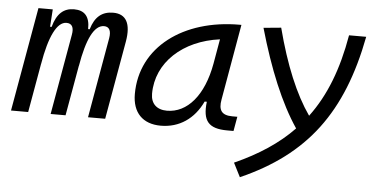

<svg xmlns="http://www.w3.org/2000/svg" viewBox="-51 -624 1861 952"><g transform="rotate(5 879.0 -148.0)"><path d="M175.8 -517.6H104.5L13.2 0H98.6L141.6 -243.7V-242.7C165 -380.9 202.1 -457 249.5 -457C276.9 -457 288.1 -437.5 280.8 -399.4L210.4 0H284.7L329.1 -251V-249C351.6 -383.3 387.2 -457 436.5 -457C462.9 -457 473.1 -436.5 466.8 -399.4L396.5 0H481.9L550.8 -390.6C566.4 -480.5 540.5 -527.3 476.1 -527.3C421.9 -527.3 385.7 -500 366.7 -435.5H358.9C360.4 -498 333.5 -527.3 281.2 -527.3C230 -527.3 195.8 -498 177.7 -430.7H169.9Z M759.3 10.3C851.1 10.3 924.3 -39.6 965.8 -127.9H976.6C965.3 -32.2 996.1 4.9 1090.3 4.9H1121.1L1133.8 -66.9H1108.9C1055.2 -66.9 1038.6 -92.3 1048.3 -145L1114.3 -522.5H1105C826.7 -522.5 617.7 -370.1 617.7 -135.3C617.7 -43 668.9 10.3 759.3 10.3ZM783.2 -66.4C732.4 -66.4 702.6 -94.7 702.6 -144C702.6 -299.8 832 -418 1014.6 -441.9L993.2 -319.3C964.4 -157.7 883.8 -66.4 783.2 -66.4Z M1172.4 230.5C1496.1 87.4 1662.6 -134.8 1735.8 -517.6H1650.4C1621.1 -346.7 1569.3 -211.9 1487.8 -103C1417.5 -203.6 1359.4 -343.3 1312 -525.9L1224.6 -517.6C1281.7 -317.4 1349.1 -153.3 1429.2 -34.7C1353.5 43.9 1257.3 107.4 1137.2 161.1Z"/></g></svg>

Font: Cascadia Mono NF SemiLight
Style: Italic
Weight: 350
Italic angle: -10°
Monospace: yes
Designer: Aaron Bell
Foundry: Saja Typeworks
Version: Version 2404.023